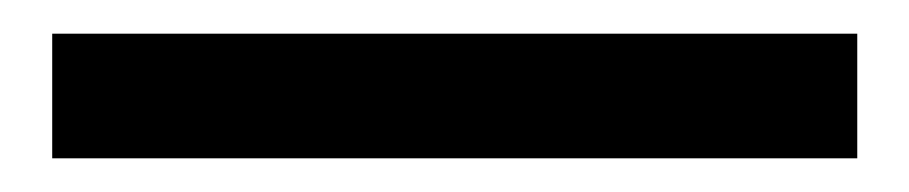

<svg xmlns="http://www.w3.org/2000/svg" viewBox="-20 -20 540 114"><path d="M11 74V0H489V74Z"/></svg>

Font: Nunito Sans 7pt SemiBold
Style: Regular
Weight: 600
Designer: Vernon Adams
Foundry: Vernon Adams
Version: Version 3.101;gftools[0.9.27]